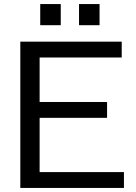

<svg xmlns="http://www.w3.org/2000/svg" viewBox="-20 -925 670 945"><path d="M590 0V-78H175V-345H507V-423H175V-642H579V-720H80V0ZM369 -905V-801H470V-905ZM178 -905V-801H279V-905Z"/></svg>

Font: Sawarabi Gothic
Style: Regular
Weight: 400
Designer: mshio (mshio@users.sourceforge.jp)
Version: Version 20141215